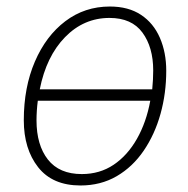

<svg xmlns="http://www.w3.org/2000/svg" viewBox="-20 -559 576 589"><path d="M227 10Q141 10 97 -46Q53 -102 53 -190Q53 -291 87 -370Q121 -449 180.5 -494Q240 -539 317 -539Q374 -539 412.5 -513.5Q451 -488 470.5 -443Q490 -398 490 -342Q490 -273 472.5 -210Q455 -147 421 -97Q387 -47 338 -18.5Q289 10 227 10ZM102 -285H447Q450 -316 450 -343Q450 -414 417 -459Q384 -504 316 -504Q237 -504 179.5 -445Q122 -386 102 -285ZM231 -25Q286 -25 328.5 -53.5Q371 -82 400 -133Q429 -184 441 -250H96Q94 -235 93 -219.5Q92 -204 92 -190Q92 -114 127 -69.5Q162 -25 231 -25Z"/></svg>

Font: Noto Sans Disp ExtLt
Style: Italic
Weight: 200
Italic angle: -12°
Designer: Monotype Design Team
Foundry: Monotype Imaging Inc.
Version: Version 2.000;GOOG;noto-source:20170915:90ef993387c0